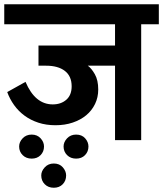

<svg xmlns="http://www.w3.org/2000/svg" viewBox="-30 -659 767 903"><path d="M383 -350Q400 -338 416 -310Q432 -282 432 -238Q432 -201 417 -170Q402 -139 375.5 -117Q349 -95 312 -82.5Q275 -70 231 -70Q187 -70 150.5 -82Q114 -94 85.5 -115Q57 -136 36.5 -164.5Q16 -193 4 -226L90 -274Q135 -168 218 -168Q257 -168 282 -190Q307 -212 307 -253Q307 -301 275 -325.5Q243 -350 187 -350H151V-445H511V-545H-10V-639H717V-545H634V0H511V-350ZM164 166Q164 146 180.5 128Q197 110 223 110Q250 110 265.5 128Q281 146 281 166Q281 191 265 207.5Q249 224 223 224Q197 224 180.5 207.5Q164 191 164 166ZM60 30Q60 9 76.5 -8.5Q93 -26 119 -26Q145 -26 161 -8.5Q177 9 177 30Q177 54 161 70.5Q145 87 119 87Q93 87 76.5 70.5Q60 54 60 30ZM269 30Q269 9 285.5 -8.5Q302 -26 328 -26Q355 -26 370.5 -8.5Q386 9 386 30Q386 54 370 70.5Q354 87 328 87Q302 87 285.5 70.5Q269 54 269 30Z"/></svg>

Font: Ek Mukta
Style: Bold
Weight: 700
Designer: Girish Dalvi and Yashodeep Gholap
Foundry: Ek Type
Version: Version 2.538;PS 1.002;hotconv 16.6.51;makeotf.lib2.5.65220;